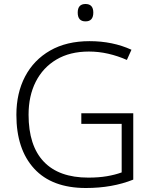

<svg xmlns="http://www.w3.org/2000/svg" viewBox="-20 -931 764 961"><path d="M387 -364H647V-32Q542 10 410 10Q240 10 151 -87Q62 -184 62 -356Q62 -465 105.5 -548Q149 -631 231 -678Q313 -725 428 -725Q544 -725 638 -682L615 -631Q570 -651 522 -662Q474 -673 425 -673Q330 -673 262.5 -633Q195 -593 159 -522Q123 -451 123 -357Q123 -202 199 -122Q275 -42 422 -42Q474 -42 515 -49Q556 -56 589 -68V-311H387ZM408 -911Q447 -911 447 -868Q447 -824 408 -824Q369 -824 369 -868Q369 -911 408 -911Z"/></svg>

Font: Noto Sans Myanmar Light
Style: Regular
Weight: 300
Designer: Monotype Design Team
Foundry: Monotype Imaging Inc.
Version: Version 2.107; ttfautohint (v1.8.4.7-5d5b)